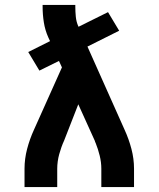

<svg xmlns="http://www.w3.org/2000/svg" viewBox="-20 -755 640 775"><path d="M79 0V-74Q79 -114 89.5 -154Q100 -194 117 -231L230 -483L218 -509L139 -470L94 -545L182 -589L175 -604Q162 -633 157 -664.5Q152 -696 152 -728V-735H284V-728Q284 -708 286 -687.5Q288 -667 296 -649L297 -647L416 -706L461 -631L333 -567L483 -231Q500 -194 510.5 -154Q521 -114 521 -74V0H389V-74Q389 -100 382.5 -126.5Q376 -153 366 -178Q365 -180 364 -182Q363 -184 363 -186L296 -334L239 -188Q233 -175 228 -161Q223 -147 219 -132.5Q215 -118 213 -103Q211 -88 211 -74V0Z"/></svg>

Font: Iosevka Curly XBdEx
Style: Regular
Weight: 800
Width: 7
Monospace: yes
Designer: Belleve Invis
Foundry: Belleve Invis
Version: Version 11.1.0; ttfautohint (v1.8.3)